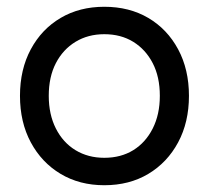

<svg xmlns="http://www.w3.org/2000/svg" viewBox="-20 -534 617 567"><path d="M288 13Q215 13 159 -20.5Q103 -54 71 -113.5Q39 -173 39 -251Q39 -329 71 -388.5Q103 -448 159 -481Q215 -514 288 -514Q362 -514 418 -481Q474 -448 506 -388.5Q538 -329 538 -251Q538 -173 506 -113.5Q474 -54 418 -20.5Q362 13 288 13ZM288 -68Q337 -68 373.5 -90.5Q410 -113 431 -154.5Q452 -196 452 -251Q452 -307 431 -347.5Q410 -388 373.5 -410.5Q337 -433 288 -433Q240 -433 203 -410.5Q166 -388 145 -347.5Q124 -307 124 -251Q124 -196 145 -154.5Q166 -113 203 -90.5Q240 -68 288 -68Z"/></svg>

Font: Fustat Medium
Style: Regular
Weight: 500
Designer: Mohamed Gaber, Khaled Hosny, Laura Garcia Mut
Foundry: Kief Type Foundry, Alif Type Foundry, Hard Type Foundry
Version: Version 1.007